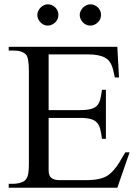

<svg xmlns="http://www.w3.org/2000/svg" viewBox="-20 -882 651 902"><path d="M531.2 0H21V-18.6H43.9Q48.3 -18.6 54.9 -19.3Q61.5 -20 69.1 -21.7Q76.7 -23.4 84 -26.4Q91.3 -29.3 96.2 -33.7Q101.1 -38.1 104.7 -43.5Q108.4 -48.8 110.8 -58.1Q113.3 -67.4 114.5 -81.5Q115.7 -95.7 115.7 -117.7V-547.4Q115.7 -579.6 112.3 -598.9Q108.9 -618.2 103 -624.5Q85.4 -644.5 43.9 -644.5H21V-662.1H531.2L539.1 -518.1H519.5Q516.1 -532.2 513.4 -545.7Q510.7 -559.1 506.1 -571.3Q501.5 -583.5 494.1 -593.5Q486.8 -603.5 473.9 -610.8Q460.9 -618.2 441.2 -622.3Q421.4 -626.5 392.1 -626.5H208.5V-364.7H354.5Q388.2 -364.7 407.5 -370.1Q426.8 -375.5 437 -387.2Q447.3 -398.9 451.4 -417Q455.6 -435.1 459 -460H477.5V-230H459Q455.6 -255.9 451.2 -274.4Q446.8 -293 436.5 -304.9Q426.3 -316.9 407.2 -322.5Q388.2 -328.1 354.5 -328.1H208.5V-80.1Q208.5 -66.9 213.1 -56.9Q217.8 -46.9 229.5 -41.3Q241.2 -35.6 264.6 -35.6H376.5Q403.3 -35.6 423.8 -37.8Q444.3 -40 460.7 -45.4Q477.1 -50.8 490 -60.3Q502.9 -69.8 515.4 -84.2Q527.8 -98.6 540.5 -118.9Q553.2 -139.2 568.8 -166.5H588.9ZM254.4 -812Q254.4 -801.8 250.5 -792.7Q246.6 -783.7 239.5 -776.9Q232.4 -770 223.4 -765.9Q214.4 -761.7 204.1 -761.7Q194.3 -761.7 185.5 -765.9Q176.8 -770 169.9 -777.1Q163.1 -784.2 159.2 -793.2Q155.3 -802.2 155.3 -812Q155.3 -821.3 159.4 -830.3Q163.6 -839.4 170.4 -846.2Q177.2 -853 186 -857.4Q194.8 -861.8 204.1 -861.8Q214.4 -861.8 223.4 -857.9Q232.4 -854 239.5 -847.2Q246.6 -840.3 250.5 -831.3Q254.4 -822.3 254.4 -812ZM454.6 -812Q454.6 -801.8 450.7 -792.7Q446.8 -783.7 439.7 -776.9Q432.6 -770 423.6 -765.9Q414.6 -761.7 404.3 -761.7Q394 -761.7 385 -765.9Q376 -770 369.1 -777.1Q362.3 -784.2 358.4 -793.2Q354.5 -802.2 354.5 -812Q354.5 -821.3 358.9 -830.3Q363.3 -839.4 370.1 -846.2Q377 -853 386 -857.4Q395 -861.8 404.3 -861.8Q414.6 -861.8 423.6 -857.9Q432.6 -854 439.7 -847.2Q446.8 -840.3 450.7 -831.3Q454.6 -822.3 454.6 -812Z"/></svg>

Font: Doulos SIL
Style: Regular
Weight: 400
Designer: Walt Agee, Victor Gaultney, Peter Martin, Debbi Hosken
Foundry: SIL International
Version: Version 4.110; 2011; Maintenance release